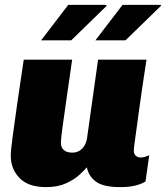

<svg xmlns="http://www.w3.org/2000/svg" viewBox="-20 -755 679 785"><path d="M168 10Q96 10 60 -27Q24 -64 24 -119Q24 -138 31.5 -195Q39 -252 51 -335Q63 -418 77 -511H275Q263 -427 252.5 -355Q242 -283 235.5 -234.5Q229 -186 229 -171Q229 -152 241 -141.5Q253 -131 275 -131Q293 -131 305.5 -139Q318 -147 326 -161Q334 -175 336 -191L381 -511H579Q573 -473 567.5 -436Q562 -399 557 -364Q552 -329 547.5 -297Q543 -265 539.5 -238Q536 -211 533 -190.5Q530 -170 528.5 -157Q527 -144 527 -140Q527 -125 535.5 -118Q544 -111 554 -111Q563 -111 571.5 -113.5Q580 -116 590 -120L575 -13Q559 -3 534 3.5Q509 10 471 10Q404 10 373.5 -11.5Q343 -33 335 -71Q326 -60 305 -40.5Q284 -21 250 -5.5Q216 10 168 10ZM370 -590 481 -735H637L639 -732L493 -590ZM148 -590 259 -735H410L417 -732L271 -590Z"/></svg>

Font: Chivo Medium Black
Style: Italic
Weight: 900
Italic angle: -8.05°
Version: Version 2.002